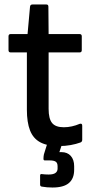

<svg xmlns="http://www.w3.org/2000/svg" viewBox="-20 -641 415 857"><path d="M243 11Q191 11 159.5 -6Q128 -23 114 -59Q100 -95 100 -151V-407H28Q18 -407 18 -417V-479Q18 -489 28 -489H103L114 -611Q115 -621 125 -621H187Q196 -621 196 -611L197 -489H335Q345 -489 345 -479V-417Q345 -407 335 -407H197V-155Q197 -111 212.5 -92Q228 -73 265 -73Q283 -73 301 -77Q319 -81 335 -88Q347 -92 347 -80V-17Q347 -8 339 -5Q320 2 295.5 6.5Q271 11 243 11ZM214 196Q202 196 190 195Q178 194 167 192Q159 191 159 183V143Q159 135 166 136Q173 137 181.5 137.5Q190 138 197 138Q218 138 227.5 131Q237 124 237 112V101Q237 86 228.5 80.5Q220 75 202 75H180Q174 75 174 68Q174 63 174.5 57.5Q175 52 176 48L199 -26Q201 -32 208 -32H259Q268 -32 265 -22L245 38H254Q281 38 296 55Q311 72 311 101V117Q311 156 287.5 176Q264 196 214 196Z"/></svg>

Font: Sofia Sans Semi Condensed SemiBold
Style: Regular
Weight: 600
Designer: Botio Nikoltchev, Ani Petrova
Foundry: lettersoup
Version: Version 4.100